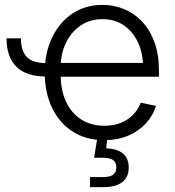

<svg xmlns="http://www.w3.org/2000/svg" viewBox="-20 -564 718 788"><path d="M168.9 -250Q87.4 -250 47.1 -290.3Q6.8 -330.6 6.8 -406.7H65.9Q65.9 -355.5 89.8 -330.3Q113.8 -305.2 168.9 -305.2ZM408.2 11.2Q333 11.2 278.1 -24.2Q223.1 -59.6 193.4 -122.1Q163.6 -184.6 163.6 -265.6Q163.6 -346.7 193.6 -409.4Q223.6 -472.2 276.9 -508.1Q330.1 -543.9 400.4 -543.9Q447.8 -543.9 489.5 -526.6Q531.2 -509.3 563.5 -475.1Q595.7 -440.9 614 -390.6Q632.3 -340.3 632.3 -274.9V-249H203.6V-305.7H596.7L567.4 -285.2Q567.4 -343.3 546.9 -388.4Q526.4 -433.6 489 -459.5Q451.7 -485.4 400.4 -485.4Q349.1 -485.4 310.5 -459Q272 -432.6 250.5 -387.9Q229 -343.3 229 -288.1V-257.3Q229 -194.8 250.7 -147.5Q272.5 -100.1 313 -74Q353.5 -47.9 408.7 -47.9Q447.3 -47.9 477.1 -60.3Q506.8 -72.8 527.3 -94.2Q547.9 -115.7 557.6 -142.6L620.1 -129.4Q608.4 -90.3 579.3 -58.3Q550.3 -26.4 506.8 -7.6Q463.4 11.2 408.2 11.2ZM349.6 204.1V162.6H403.8Q431.6 162.6 444.6 152.8Q457.5 143.1 457.5 123Q457.5 103 444.6 93.3Q431.6 83.5 402.3 83.5H366.2L382.8 -18.6H420.4V0L416 44.9Q461.4 46.4 484.9 66.4Q508.3 86.4 508.3 123Q508.3 163.6 481.4 183.8Q454.6 204.1 403.8 204.1Z"/></svg>

Font: Inter 20pt Light
Style: Regular
Weight: 300
Version: Version 4.001;git-66647c0bb